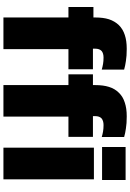

<svg xmlns="http://www.w3.org/2000/svg" viewBox="165 -942 777 1148"><g transform="rotate(90 554.0 -368.5)"><path d="M859.4 -589.8Q908.2 -589.8 1056.6 -589.8Q1056.6 -625 1056.6 -730.5Q1007.8 -730.5 859.4 -730.5Q859.4 -695.3 859.4 -589.8ZM489.3 0Q536.1 0 677.7 0Q677.7 -97.7 677.7 -388.7Q708 -388.7 798.8 -388.7Q798.8 -425.8 798.8 -535.2Q767.6 -535.2 674.8 -535.2Q674.8 -538.1 674.8 -547.9Q674.8 -574.2 688.5 -586.9Q703.1 -598.6 728.5 -598.6Q749 -598.6 766.6 -595.7Q783.2 -592.8 799.8 -587.9Q799.8 -632.8 799.8 -721.7Q777.3 -728.5 748 -732.4Q719.7 -737.3 675.8 -737.3Q627.9 -737.3 593.8 -725.6Q558.6 -714.8 535.2 -690.4Q510.7 -666 500 -630.9Q489.3 -596.7 489.3 -549.8Q489.3 -544.9 489.3 -535.2Q472.7 -535.2 424.8 -535.2Q424.8 -498 424.8 -388.7Q441.4 -388.7 489.3 -388.7Q489.3 -292 489.3 0ZM85 0Q131.8 0 274.4 0Q274.4 -97.7 274.4 -388.7Q304.7 -388.7 394.5 -388.7Q394.5 -425.8 394.5 -535.2Q364.3 -535.2 271.5 -535.2Q271.5 -538.1 271.5 -547.9Q271.5 -574.2 285.2 -586.9Q298.8 -598.6 325.2 -598.6Q345.7 -598.6 362.3 -595.7Q379.9 -592.8 396.5 -587.9Q396.5 -632.8 396.5 -721.7Q373 -728.5 344.7 -732.4Q315.4 -737.3 272.5 -737.3Q223.6 -737.3 189.5 -725.6Q155.3 -714.8 130.9 -690.4Q107.4 -666 95.7 -630.9Q85 -596.7 85 -549.8Q85 -545.9 85 -538.1Q69.3 -538.1 22.5 -538.1Q22.5 -533.2 22.5 -518.6Q22.5 -486.3 22.5 -388.7Q38.1 -388.7 85 -388.7Q85 -292 85 0ZM863.3 0Q910.2 0 1052.7 0Q1052.7 -134.8 1052.7 -541Q1005.9 -541 863.3 -541Q863.3 -405.3 863.3 0Z"/></g></svg>

Font: Big-Shock
Style: Black
Weight: 400